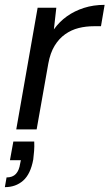

<svg xmlns="http://www.w3.org/2000/svg" viewBox="-41 -533 451 791"><path d="M26 0 114 -501H191L181 -412Q204 -444 235 -466Q266 -488 305 -500.5Q344 -513 390 -513L375 -425H347Q313 -425 283 -417.5Q253 -410 227.5 -392Q202 -374 184 -344.5Q166 -315 158 -271L110 0ZM-21 238 -14 198Q11 198 24.5 183.5Q38 169 42 141L45 127H0L14 50H100Q101 70 99.5 89Q98 108 96 124Q85 184 54.5 211Q24 238 -21 238Z"/></svg>

Font: DM Sans 17pt
Style: Italic
Weight: 400
Italic angle: -10°
Version: Version 4.004;gftools[0.9.30]